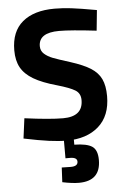

<svg xmlns="http://www.w3.org/2000/svg" viewBox="-61 -736 667 1020"><g transform="rotate(-5 272.0 -225.5)"><path d="M45 -19 59 -126Q193 -108 264 -108Q370 -108 370 -196Q370 -232 342 -249Q314 -266 248 -285Q169 -307 123.5 -334Q78 -361 57.5 -398Q37 -435 37 -490Q37 -590 98 -641Q159 -692 269 -692Q312 -692 358 -686.5Q404 -681 493 -665L482 -556Q345 -572 283 -572Q174 -572 174 -500Q174 -475 192 -459Q210 -443 237 -432.5Q264 -422 328 -402Q397 -380 435 -356Q473 -332 490 -296.5Q507 -261 507 -205Q507 -100 443.5 -44Q380 12 272 12Q231 12 179 5Q127 -2 45 -19ZM230 230 234 152Q255 153 282 153Q320 153 320 128Q320 105 282 105H258V-1H311V37Q378 38 406 57Q434 76 434 129Q434 241 318 241Q283 241 230 230Z"/></g></svg>

Font: Cairo
Style: Bold
Weight: 700
Designer: Mohamed Gaber
Foundry: Kief Type Foundry
Version: Version 2.100